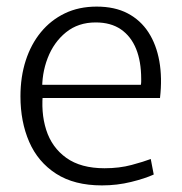

<svg xmlns="http://www.w3.org/2000/svg" viewBox="-20 -551 552 582"><path d="M289 11Q205 11 150 -24.5Q95 -60 68.5 -121Q42 -182 42 -259Q42 -318 58 -367.5Q74 -417 104 -453.5Q134 -490 176.5 -510.5Q219 -531 273 -531Q328 -531 367 -510.5Q406 -490 430 -453Q454 -416 463 -365.5Q472 -315 465 -254H80L111 -277Q103 -211 120 -157.5Q137 -104 181 -72.5Q225 -41 297 -41Q342 -41 379 -51Q416 -61 437 -69L446 -22Q420 -10 377.5 0.5Q335 11 289 11ZM81 -294H407Q408 -299 408 -304Q408 -309 408 -311Q408 -365 392.5 -403Q377 -441 346.5 -462Q316 -483 270 -483Q217 -483 180 -453Q143 -423 124.5 -375Q106 -327 108 -273Z"/></svg>

Font: Murecho Thin Light
Style: Regular
Weight: 300
Version: Version 1.010